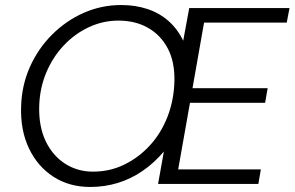

<svg xmlns="http://www.w3.org/2000/svg" viewBox="-20 -732 1172 764"><path d="M339 12Q256 12 193 -28.5Q130 -69 95.5 -141Q61 -213 64 -307Q66 -391 98.5 -464.5Q131 -538 187 -594Q243 -650 313.5 -681Q384 -712 462 -712Q519 -712 567 -696Q615 -680 651 -648Q687 -616 709 -570L733 -700H1132L1121 -642H792L746 -381H1045L1035 -323H736L689 -58H1018L1008 0H609L632 -129Q594 -84 547.5 -52Q501 -20 448.5 -4Q396 12 339 12ZM350 -49Q417 -49 474.5 -77Q532 -105 576.5 -153.5Q621 -202 646.5 -267.5Q672 -333 674 -408Q676 -485 648 -538.5Q620 -592 569.5 -621Q519 -650 451 -650Q390 -650 334 -624Q278 -598 234 -551.5Q190 -505 164 -443Q138 -381 136 -309Q134 -229 161.5 -171Q189 -113 238.5 -81Q288 -49 350 -49Z"/></svg>

Font: DM Sans 18pt Light
Style: Italic
Weight: 300
Italic angle: -10°
Designer: Colophon Foundry, Jonny Pinhorn
Foundry: Colophon Foundry
Version: Version 4.004;gftools[0.9.30]